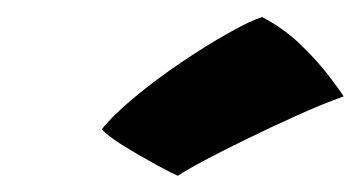

<svg xmlns="http://www.w3.org/2000/svg" viewBox="-20 -784 434 231"><path d="M295.5 -763.5Q322 -749.5 342.5 -729.5Q363 -709.5 376.2 -692Q389.5 -674.5 393.5 -668Q368 -659 337.5 -645.2Q307 -631.5 277.8 -617.2Q248.5 -603 226 -591Q203.5 -579 194 -572.5Q188 -575 168.5 -585.5Q149 -596 129.2 -608.2Q109.5 -620.5 102.5 -628.5Q116.5 -646 142.5 -667.5Q168.5 -689 198.5 -709.2Q228.5 -729.5 254.8 -744.2Q281 -759 295.5 -763.5Z"/></svg>

Font: Grandstander ExtraBold
Style: Italic
Weight: 800
Italic angle: -15°
Designer: Tyler Finck
Foundry: Etcetera Type Co
Version: Version 1.200; ttfautohint (v1.8.3)